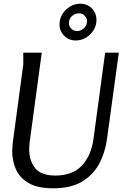

<svg xmlns="http://www.w3.org/2000/svg" viewBox="-20 -1009 678 1039"><path d="M206 -724 141 -243Q138 -219 138 -200Q138 -140 170 -99.5Q202 -59 280 -59Q373 -59 423.5 -113.5Q474 -168 486 -258L549 -724H623L559 -257Q549 -183 516.5 -122.5Q484 -62 423.5 -26Q363 10 268 10Q185 10 136.5 -17.5Q88 -45 67 -91Q46 -137 46 -192Q46 -204 47.5 -217.5Q49 -231 50 -244L106 -660V-724ZM414 -989Q452 -989 477 -963.5Q502 -938 502 -901Q502 -871 486.5 -846Q471 -821 445.5 -805.5Q420 -790 390 -790Q353 -790 327.5 -815.5Q302 -841 302 -877Q302 -907 317.5 -932.5Q333 -958 359 -973.5Q385 -989 414 -989ZM407 -937Q385 -937 369 -922Q353 -907 353 -884Q353 -866 366 -853.5Q379 -841 397 -841Q418 -841 434.5 -856.5Q451 -872 451 -894Q451 -911 438 -924Q425 -937 407 -937Z"/></svg>

Font: Rosario Light
Style: Italic
Weight: 300
Italic angle: -8.05°
Designer: Hector Gatti
Foundry: Omnibus Type
Version: Version 1.101; ttfautohint (v1.8.1.43-b0c9)